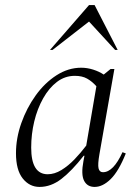

<svg xmlns="http://www.w3.org/2000/svg" viewBox="-20 -727 541 757"><path d="M136 10Q96 10 69.5 -23.5Q43 -57 43 -123Q43 -182 64 -241.5Q85 -301 120.5 -350.5Q156 -400 202.5 -430Q249 -460 300 -460Q324 -460 347.5 -452.5Q371 -445 389 -433L416 -455H431L372 -119Q365 -79 368.5 -63.5Q372 -48 386 -48Q427 -48 463 -127L476 -122Q448 -52 416.5 -21Q385 10 353 10Q324 10 311.5 -14.5Q299 -39 309 -92L313 -113H310Q263 -53 222 -21.5Q181 10 136 10ZM103 -145Q103 -40 168 -40Q195 -40 222 -56.5Q249 -73 273.5 -98.5Q298 -124 320 -153L360 -387Q343 -406 323.5 -417Q304 -428 275 -428Q236 -428 204.5 -404Q173 -380 150 -339Q127 -298 115 -248Q103 -198 103 -145ZM177 -530 331 -707H353L444 -530H434L331 -642L187 -530Z"/></svg>

Font: Spectral Light
Style: Italic
Weight: 300
Italic angle: -10°
Designer: Jean-Baptiste Levee
Foundry: Production Type
Version: Version 2.001